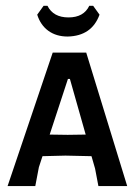

<svg xmlns="http://www.w3.org/2000/svg" viewBox="-20 -628 460 648"><path d="M315.9 -578.5Q289.7 -506.5 208.4 -504.7Q170.1 -504.7 143.5 -523.8Q116.8 -543 105.6 -578.5L127.1 -608.4H140.2Q159.8 -569.2 211.2 -569.2Q262.6 -569.2 281.3 -608.4H294.4ZM312.1 0 300.9 -58.9 288.8 -100.9 200.9 -102.8 123.4 -100.9 111.2 -63.6 99.1 0H5.6L157.9 -450.5H271L409.3 0ZM215.9 -361.7H209.3L147.7 -173.8L208.4 -172.9L269.2 -173.8Z"/></svg>

Font: Gurajada
Style: Regular
Weight: 400
Designer: Purushoth Kumar Guthula
Foundry: SiliconAndhra, USA.
Version: Version 1.0.3; ttfautohint (v1.2.42-39fb)